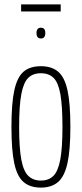

<svg xmlns="http://www.w3.org/2000/svg" viewBox="-20 -843 371 873"><path d="M32 -266Q32 -372 45 -432Q58 -492 87 -517Q116 -542 166 -542Q215 -542 244.5 -517Q274 -492 287 -432Q300 -372 300 -266Q300 -160 286.5 -100Q273 -40 243.5 -15Q214 10 166 10Q117 10 87.5 -15Q58 -40 45 -100Q32 -160 32 -266ZM67 -266Q67 -170 77 -117Q87 -64 109 -43Q131 -22 166 -22Q201 -22 222.5 -43Q244 -64 254 -117Q264 -170 264 -266Q264 -362 254.5 -415Q245 -468 223.5 -489Q202 -510 166 -510Q130 -510 108.5 -489Q87 -468 77 -415Q67 -362 67 -266ZM166 -668Q146 -668 146 -693Q146 -717 166 -717Q186 -717 186 -693Q186 -668 166 -668ZM76 -791V-823H256V-791Z"/></svg>

Font: Georama Condensed ExtraLight
Style: Regular
Weight: 200
Width: 3
Designer: Jean-Baptiste Levee
Foundry: Production Type
Version: Version 1.000